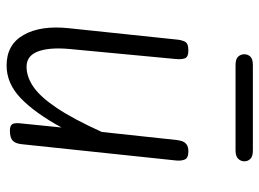

<svg xmlns="http://www.w3.org/2000/svg" viewBox="-122 -654 786 582"><g transform="rotate(90 271.0 -363.0)"><path d="M178.5 10Q115 10 85.8 -41.8Q56.5 -93.5 65.5 -178.5L100 -506.5Q101 -519 106 -530Q111 -541 132.5 -541Q153 -541 156.8 -530.5Q160.5 -520 159 -504L128.5 -180.5Q123 -119.5 136 -85Q149 -50.5 182.5 -50.5Q213 -50.5 243.5 -71.5Q274 -92.5 307.5 -142.5Q341 -192.5 380 -278.5L404.5 -506.5Q405.5 -514.5 408.2 -522.5Q411 -530.5 418.2 -535.8Q425.5 -541 439 -541Q459 -541 463.5 -530.2Q468 -519.5 466.5 -504L417 -35Q415 -16.5 406 -8.2Q397 0 376 0Q360.5 0 356.2 -7.5Q352 -15 354 -33L366.5 -156.5Q322.5 -76 277.8 -33Q233 10 178.5 10ZM177.5 -684Q159 -684 151.8 -691.8Q144.5 -699.5 144.5 -710.5Q144.5 -721.5 151.8 -729Q159 -736.5 177.5 -736.5H436Q454 -736.5 461.5 -729Q469 -721.5 469 -710.5Q469 -700 461.2 -692Q453.5 -684 436 -684Z"/></g></svg>

Font: Edu SA Hand Cursive
Style: Regular
Weight: 400
Designer: Tina and Corey Anderson, Eben Sorkin, Mirko Velimirovic
Foundry: Google for Education
Version: Version 2.000